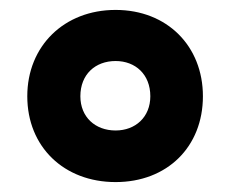

<svg xmlns="http://www.w3.org/2000/svg" viewBox="-20 -744 465 387"><path d="M213 -377C317 -377 389 -448 389 -550C389 -651 317 -724 213 -724C109 -724 35 -651 35 -550C35 -448 109 -377 213 -377ZM213 -481C172 -481 142 -508 142 -550C142 -594 172 -621 213 -621C253 -621 283 -594 283 -550C283 -508 253 -481 213 -481Z"/></svg>

Font: Noto Sans Bengali UI ExtraBold
Style: Regular
Weight: 800
Designer: Jelle Bosma - Monotype Design Team
Foundry: Monotype Imaging Inc.
Version: Version 2.003